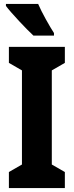

<svg xmlns="http://www.w3.org/2000/svg" viewBox="-20 -951 373 971"><path d="M173 -931H10V-921C35 -887 115 -802 149 -771H253V-784C233 -814 190 -890 173 -931ZM308 0V-81L242 -119V-595L308 -633V-714H25V-633L91 -595V-119L25 -81V0Z"/></svg>

Font: Noto Sans Sinhala UI ExtraCondensed ExtraBold
Style: Regular
Weight: 800
Width: 2
Designer: Jelle Bosma - Monotype Design Team
Foundry: Monotype Imaging Inc.
Version: Version 2.006